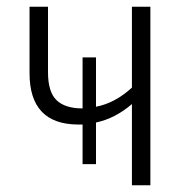

<svg xmlns="http://www.w3.org/2000/svg" viewBox="-20 -552 547 572"><path d="M428 -532H373V-291Q323 -245 266 -234V-381H226V-229Q174 -229 148.5 -253.5Q123 -278 123 -337V-532H68V-334Q68 -182 212 -181H226V-63H266V-187Q323 -199 373 -242V0H428Z"/></svg>

Font: Noto Sans UI SemiCondensed Light
Style: Regular
Weight: 300
Width: 4
Designer: Monotype Design Team
Foundry: Monotype Imaging Inc.
Version: Version 1.901